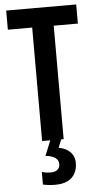

<svg xmlns="http://www.w3.org/2000/svg" viewBox="-62 -752 536 1030"><g transform="rotate(-5 205.5 -237.0)"><path d="M259 0H143V-611H12V-714H389V-611H259ZM313 133Q313 166 299 190.5Q285 215 258.5 227.5Q232 240 194 240Q174 240 157 238Q140 236 127 233V165Q140 169 151.5 170.5Q163 172 173 172Q199 172 211.5 161Q224 150 224 131Q224 109 205.5 96.5Q187 84 154 81L187 0H246L228 44Q256 49 274.5 61Q293 73 303 91Q313 109 313 133Z"/></g></svg>

Font: Noto Sans Display ExtraCondensed SemiBold
Style: Regular
Weight: 600
Width: 2
Designer: Monotype Design Team
Foundry: Monotype Imaging Inc.
Version: Version 2.003